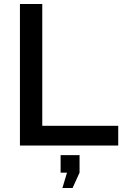

<svg xmlns="http://www.w3.org/2000/svg" viewBox="-20 -730 624 963"><path d="M293 213 316 136H284V48H379V136L344 213ZM80 0V-710H192V-99H573V0Z"/></svg>

Font: IngvarSans
Style: Regular
Weight: 600
Version: Version 3.000